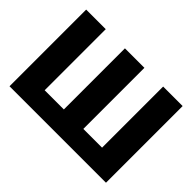

<svg xmlns="http://www.w3.org/2000/svg" viewBox="-134 -980 1252 1252"><g transform="rotate(45 492.0 -353.5)"><path d="M228.5 -707V-143.6H405.3V-707H585V-143.6H757.8V-707H937.5V0H47.9V-707Z"/></g></svg>

Font: Pretendard JP Black
Style: Regular
Weight: 900
Designer: Base glyphs from Inter by Rasmus Andersson; Hangeul glyphs from Noto Sans CJK(Source Han Sans) by Jang Soo-young and Kan
Foundry: Kil Hyung-jin
Version: Version 1.309